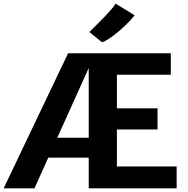

<svg xmlns="http://www.w3.org/2000/svg" viewBox="-70 -1036 1032 1056"><path d="M-50 0 304.5 -743H869.5V-625H573V-440H796.5V-324H573V-120.5H901.5V0H418V-169H195.5L119.5 0ZM245 -278.5H418V-662ZM491 -803.5 421.5 -860Q425.5 -864 440.2 -878.5Q455 -893 475 -913Q495 -933 514.8 -954Q534.5 -975 548.5 -991.8Q562.5 -1008.5 565 -1016.5L670.5 -952Q649 -924.5 616.2 -893.2Q583.5 -862 549.5 -837Q515.5 -812 491 -803.5Z"/></svg>

Font: Merriweather Sans
Style: Bold
Weight: 700
Designer: Eben Sorkin
Foundry: Eben Sorkin
Version: Version 1.008; ttfautohint (v1.7.19-72a1) -l 8 -r 50 -G 200 